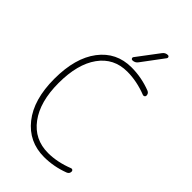

<svg xmlns="http://www.w3.org/2000/svg" viewBox="-281 -1069 1155 1155"><g transform="rotate(45 296.5 -491.5)"><path d="M334 -815.4Q321.3 -797.9 298.8 -797.9Q293 -797.9 289.6 -803.7Q286.1 -809.6 290 -815.4L394.5 -954.1Q407.2 -971.7 428.7 -971.7Q435.5 -971.7 438.5 -965.8Q441.4 -960 437.5 -954.1ZM497.1 -78.1Q503.9 -81.1 509.3 -77.1Q514.6 -73.2 514.6 -66.4Q514.6 -47.9 497.1 -41Q417 -10.7 335 -10.7Q205.1 -10.7 125.5 -110.8Q45.9 -210.9 45.9 -387.7Q45.9 -564.5 122.1 -664.6Q198.2 -764.6 326.2 -764.6Q411.1 -764.6 492.2 -733.4Q509.8 -726.6 509.8 -707Q509.8 -701.2 504.4 -697.3Q499 -693.4 492.2 -695.3Q407.2 -728.5 326.2 -728.5Q211.9 -728.5 147 -638.2Q82 -547.9 82 -387.7Q82 -228.5 150.4 -136.7Q218.8 -44.9 335 -44.9Q413.1 -44.9 497.1 -78.1Z"/></g></svg>

Font: Gen Jyuu Gothic ExtraLight
Style: Regular
Weight: 100
Designer: [Source Han Sans]
Ryoko NISHIZUKA  (kana & ideographs); Paul D. Hunt (Latin, Greek & Cyrillic); Wenlong ZHANG  (bopomofo
Version: Version 1.002.20150607